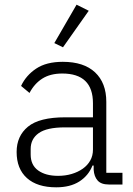

<svg xmlns="http://www.w3.org/2000/svg" viewBox="-20 -788 567 820"><path d="M445 0Q412 0 397 -17Q382 -34 380 -63V-81H375Q358 -38 319 -13Q280 12 220 12Q139 12 95 -27.5Q51 -67 51 -139Q51 -207 99.5 -247Q148 -287 259 -287H377V-347Q377 -474 246 -474Q195 -474 161 -452.5Q127 -431 106 -391L70 -421Q91 -466 134.5 -495Q178 -524 248 -524Q338 -524 386 -479Q434 -434 434 -353V-50H503V0ZM228 -37Q259 -37 286 -45Q313 -53 333.5 -67.5Q354 -82 365.5 -102.5Q377 -123 377 -149V-244H257Q180 -244 145.5 -219.5Q111 -195 111 -152V-128Q111 -83 143 -60Q175 -37 228 -37ZM249 -586 212 -604 307 -768 359 -742Z"/></svg>

Font: IBM Plex Sans Thai Looped Light
Style: Regular
Weight: 300
Designer: Mike Abbink, Paul van der Laan, Pieter van Rosmalen, Ben Mitchell, Mark Frömberg
Foundry: Bold Monday
Version: Version 1.1